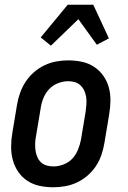

<svg xmlns="http://www.w3.org/2000/svg" viewBox="-20 -783 540 811"><path d="M205 8Q175 8 147 2Q119 -4 96 -19Q73 -34 57.5 -56.5Q42 -79 34.5 -106Q27 -133 27 -162.5Q27 -192 32 -221L52 -341Q56 -366 65 -391Q74 -416 88.5 -438Q103 -460 123.5 -478Q144 -496 168.5 -507.5Q193 -519 218 -523.5Q243 -528 268 -528Q298 -528 326 -522Q354 -516 377 -501Q400 -486 416 -463.5Q432 -441 439.5 -414Q447 -387 446.5 -357.5Q446 -328 441 -299L421 -179Q417 -154 408.5 -129Q400 -104 385.5 -82Q371 -60 350.5 -42Q330 -24 305.5 -12.5Q281 -1 255.5 3.5Q230 8 205 8ZM206 -80Q227 -80 249 -88.5Q271 -97 286 -113.5Q301 -130 309.5 -151Q318 -172 322 -193L342 -313Q344 -328 345 -343Q346 -358 344 -372.5Q342 -387 336 -400Q330 -413 320 -422.5Q310 -432 296.5 -436Q283 -440 268 -440Q247 -440 225 -431.5Q203 -423 187.5 -406.5Q172 -390 163.5 -369Q155 -348 152 -327L132 -207Q129 -192 128.5 -177Q128 -162 130 -147.5Q132 -133 137.5 -120Q143 -107 153 -97.5Q163 -88 177 -84Q191 -80 206 -80ZM195 -590 152 -625 266 -763H374L440 -621L389 -594L311 -702Z"/></svg>

Font: Iosevka Curly Semibold
Style: Italic
Weight: 600
Italic angle: -9°
Monospace: yes
Designer: Belleve Invis
Foundry: Belleve Invis
Version: Version 22.1.2; ttfautohint (v1.8.4)